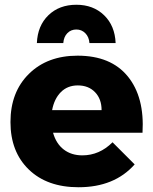

<svg xmlns="http://www.w3.org/2000/svg" viewBox="-20 -781 643 807"><path d="M301 -657Q278 -657 263 -641.5Q248 -626 246 -600H135Q138 -673 183.5 -717Q229 -761 301 -761Q372 -761 417.5 -717Q463 -673 466 -600H356Q354 -626 338.5 -641.5Q323 -657 301 -657ZM306 -547Q446 -547 517 -460Q588 -373 579 -223H203Q216 -177 248 -152.5Q280 -128 326 -128Q398 -128 453 -183L546 -90Q461 6 310 6Q178 6 101 -68.5Q24 -143 24 -268Q24 -394 101.5 -470.5Q179 -547 306 -547ZM199 -318H407Q407 -365 379.5 -393.5Q352 -422 307 -422Q264 -422 236 -394Q208 -366 199 -318Z"/></svg>

Font: Montserrat arm
Style: Bold
Weight: 700
Designer: Julieta Ulanovsky
Foundry: Julieta Ulanovsky
Version: Version 6.000;PS 006.000;hotconv 1.0.88;makeotf.lib2.5.64775